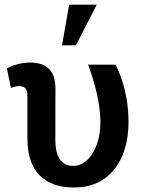

<svg xmlns="http://www.w3.org/2000/svg" viewBox="-20 -812 632 842"><path d="M302.7 10.3Q206.5 10.3 153.3 -43.5Q100.1 -97.2 100.1 -206.5V-390.6Q100.1 -415.5 90.8 -425Q81.5 -434.6 64 -434.6Q55.7 -434.6 45.2 -431.9Q34.7 -429.2 27.8 -426.8L10.3 -511.7Q29.8 -523.4 57.9 -530.5Q85.9 -537.6 113.8 -537.6Q166.5 -537.6 194.8 -509.8Q223.1 -481.9 223.1 -423.3L222.7 -201.7Q222.7 -140.6 243.2 -112.5Q263.7 -84.5 299.3 -84.5Q335.9 -84.5 363 -110.8Q390.1 -137.2 405.3 -180.4Q420.4 -223.6 420.4 -275.9Q419.4 -337.4 405 -400.4Q390.6 -463.4 366.2 -528.3H487.3Q503.9 -494.1 516.6 -454.8Q529.3 -415.5 536.4 -370.6Q543.5 -325.7 543.5 -275.9Q543.5 -192.9 516.1 -128.2Q488.8 -63.5 435.3 -26.6Q381.8 10.3 302.7 10.3ZM252 -613.3 283.2 -791.5H404.3L313 -613.3Z"/></svg>

Font: Roboto Slab LO Medium
Style: Regular
Weight: 500
Designer: Google
Version: Version 2.000